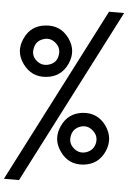

<svg xmlns="http://www.w3.org/2000/svg" viewBox="-70 -857 702 1052"><g transform="rotate(5 280.5 -331.0)"><path d="M453.1 -157.2Q421.9 -184.6 382.8 -170.9Q343.8 -156.2 336.9 -116.2Q329.1 -76.2 359.4 -49.8Q390.6 -22.5 429.7 -35.2Q468.8 -48.8 477.5 -88.9Q485.4 -129.9 453.1 -157.2ZM520.5 -189.5Q567.4 -122.1 534.2 -47.9Q500 26.4 418.9 34.2Q337.9 42 291 -24.4Q243.2 -90.8 277.3 -165Q310.5 -239.3 391.6 -248Q472.7 -255.9 520.5 -189.5ZM139.6 -630.9Q100.6 -618.2 92.8 -577.1Q84 -536.1 115.2 -509.8Q145.5 -483.4 185.5 -496.1Q225.6 -508.8 232.4 -549.8Q240.2 -589.8 209 -617.2Q177.7 -644.5 139.6 -630.9ZM45.9 -485.4Q-2 -550.8 32.2 -625Q65.4 -699.2 146.5 -707Q228.5 -715.8 276.4 -649.4Q324.2 -583 290 -508.8Q255.9 -434.6 174.8 -426.8Q93.8 -418.9 45.9 -485.4ZM-7.8 149.4 486.3 -812.5H569.3L75.2 149.4Z"/></g></svg>

Font: Hopone
Style: Regular
Weight: 400
Foundry: SIL International (SIL)
Version: Version 1.00 September 3, 2015, initial release